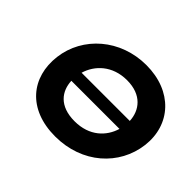

<svg xmlns="http://www.w3.org/2000/svg" viewBox="-152 -972 1213 1213"><g transform="rotate(45 454.5 -365.5)"><path d="M716.8 -405H286.2C312.7 -495 392.4 -575 522.9 -575C654.2 -575 712.8 -495 716.8 -405ZM276.4 -323.4H706.4C680 -234.8 604.7 -156.8 471.5 -156.8C334.7 -156.8 280.4 -234.8 276.4 -323.4ZM106.2 -365.9C81 -161.1 207.7 -2.1 452.5 -2.1C693.6 -2.1 867.5 -161.1 892.7 -365.9C917.8 -570.8 775.4 -728.9 541.7 -728.9C311.4 -728.9 131.3 -570.8 106.2 -365.9Z"/></g></svg>

Font: Hussar
Style: BdSuprExtOblOne
Weight: 700
Foundry: Cannot Into Space Fonts
Version: Version 2.00